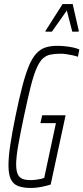

<svg xmlns="http://www.w3.org/2000/svg" viewBox="-20 -923 413 951"><path d="M133 8Q95 8 70 -1.5Q45 -11 33.5 -35.5Q22 -60 22 -104Q22 -145 30.5 -202.5Q39 -260 56 -344Q74 -432 90 -493.5Q106 -555 122.5 -595Q139 -635 159 -657Q179 -679 204 -687.5Q229 -696 263 -696Q281 -696 301.5 -694Q322 -692 341 -688Q360 -684 373 -678L366 -642Q354 -646 338 -649.5Q322 -653 307 -655Q292 -657 281 -657Q251 -657 229.5 -652.5Q208 -648 191.5 -632.5Q175 -617 160.5 -583.5Q146 -550 131.5 -492Q117 -434 98 -344Q80 -259 70 -201.5Q60 -144 60 -109Q60 -78 67.5 -61Q75 -44 90.5 -37.5Q106 -31 130 -31Q144 -31 156.5 -32.5Q169 -34 180.5 -36.5Q192 -39 199 -42L257 -313H180L189 -352H305L231 -9Q216 -4 198 0Q180 4 163.5 6Q147 8 133 8ZM205 -766 206 -771 290 -903H340L370 -771L369 -766H338L311 -871L237 -766Z"/></svg>

Font: Saira UltraCondensed ExtraLight
Style: Italic
Weight: 250
Width: 1
Italic angle: -12°
Designer: Hector Gatti with collaboration of the Omnibus-Type team
Foundry: Omnibus-Type
Version: Version 1.101